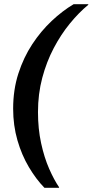

<svg xmlns="http://www.w3.org/2000/svg" viewBox="-20 -770 443 920"><path d="M162 -233Q162 -320 182.5 -397Q203 -474 237.5 -539.5Q272 -605 315 -657.5Q358 -710 403 -747V-750H333Q279 -718 227.5 -669.5Q176 -621 134.5 -558Q93 -495 68 -417.5Q43 -340 43 -249Q43 -169 63.5 -98Q84 -27 118.5 31Q153 89 193 130H263V127Q239 92 215.5 38.5Q192 -15 177 -84Q162 -153 162 -233Z"/></svg>

Font: Roboto Serif 72pt SemiCondensed SemiBold
Style: Italic
Weight: 600
Width: 4
Italic angle: -10°
Designer: Greg Gazdowicz
Foundry: Commercial Type
Version: Version 1.008